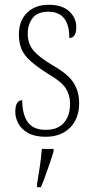

<svg xmlns="http://www.w3.org/2000/svg" viewBox="-20 -562 392 803"><path d="M171 10Q126 10 98 -5.5Q70 -21 57 -45Q44 -69 44 -94Q44 -120 52 -131.5Q60 -143 73 -143Q73 -85 95.5 -52Q118 -19 172 -19Q221 -19 247 -48Q273 -77 273 -129Q273 -164 255.5 -192Q238 -220 183 -252Q137 -281 109.5 -305Q82 -329 70.5 -355.5Q59 -382 59 -418Q59 -475 93 -508.5Q127 -542 184 -542Q240 -542 269.5 -514.5Q299 -487 299 -449Q299 -403 270 -403Q270 -513 182 -513Q137 -513 116.5 -486.5Q96 -460 96 -421Q96 -378 121.5 -349Q147 -320 200 -289Q265 -252 288 -215.5Q311 -179 311 -131Q311 -66 273 -28Q235 10 171 10ZM135 208Q141 172 146.5 135Q152 98 155 61H204V71Q198 92 188.5 119.5Q179 147 169.5 174Q160 201 151 221H135Z"/></svg>

Font: Noto Serif Tamil Condensed ExtraLight
Style: Regular
Weight: 200
Width: 3
Designer: Indian Type Foundry, Tom Grace, and the Monotype Design Team
Foundry: Monotype Imaging Inc.
Version: Version 2.004; ttfautohint (v1.8.4.7-5d5b)